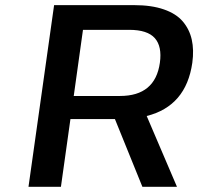

<svg xmlns="http://www.w3.org/2000/svg" viewBox="-20 -720 764 740"><path d="M422.9 -261.2H251.5L214.8 0H89.8L188.5 -700.2H497.6Q564 -700.2 611.3 -683.8Q658.7 -667.5 684.3 -637.5Q710 -607.4 719 -567.6Q728 -527.8 721.2 -478Q697.3 -311 545.4 -272.9L662.1 0H528.8ZM264.2 -350.1H442.4Q578.1 -350.1 596.2 -478Q605 -541 576.7 -573Q548.3 -605 478 -605H299.8Z"/></svg>

Font: Fivo Sans Med
Style: Regular
Weight: 450
Designer: Alexander Slobzheninov
Foundry: Alexander Slobzheninov
Version: 1.0